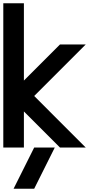

<svg xmlns="http://www.w3.org/2000/svg" viewBox="-20 -895 665 1165"><path d="M125 -875V-406.2L343.8 -625H500L187.5 -312.5L500 0H343.8L125 -218.8V0H0V-875ZM187.5 250H62.5L187.5 0H312.5Z"/></svg>

Font: CraftyPE
Style: Regular
Weight: 400
Designer: Erek Butcher
Foundry: Haunted Coop
Version: Version 0.018;April 4, 2024;FontCreator 15.0.0.2962 64-bit